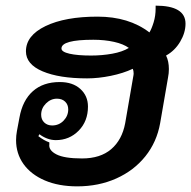

<svg xmlns="http://www.w3.org/2000/svg" viewBox="-20 -652 678 681"><path d="M37 -155Q37 -171 40 -187L49 -235Q60 -296 96.5 -328.5Q133 -361 192 -361Q238 -361 265 -336.5Q292 -312 292 -274Q292 -222 259 -188.5Q226 -155 178 -155Q162 -155 146.5 -161Q131 -167 120 -176L116 -169Q137 -153 155 -147V-140Q152 -119 180 -104.5Q208 -90 271 -90Q336 -90 374.5 -123Q413 -156 424 -215L452 -377Q454 -387 454 -391Q454 -401 451 -408Q417 -392 373 -383Q329 -374 289 -374Q190 -374 131 -399Q72 -424 72 -470Q72 -526 141.5 -559.5Q211 -593 326 -593Q437 -593 510 -537Q518 -550 525 -573Q532 -596 532 -622V-632Q638 -632 638 -568Q638 -536 619 -504Q600 -472 569 -455Q579 -435 579 -407Q579 -392 576 -377L548 -215Q536 -148 495.5 -97.5Q455 -47 392.5 -19Q330 9 254 9Q188 9 139 -12Q90 -33 63.5 -70Q37 -107 37 -155ZM437 -482Q418 -496 384.5 -503.5Q351 -511 311 -511Q198 -511 198 -480Q198 -468 226.5 -461.5Q255 -455 303 -455Q342 -455 378 -461.5Q414 -468 437 -482ZM222 -264Q222 -281 211 -291.5Q200 -302 182 -302Q160 -302 143 -285Q126 -268 126 -245Q126 -228 137 -217.5Q148 -207 165 -207Q189 -207 205.5 -224Q222 -241 222 -264Z"/></svg>

Font: K2D
Style: Bold Italic
Weight: 700
Italic angle: -10°
Designer: Katatrad Aksorn Co.,Ltd.
Foundry: Cadson Demak Co.,Ltd.
Version: Version 1.000; ttfautohint (v1.6)